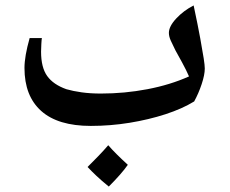

<svg xmlns="http://www.w3.org/2000/svg" viewBox="-20 -463 846 706"><path d="M314 0Q193 0 131.5 -55Q70 -110 70 -213Q70 -256 89 -323H134Q133 -319 132 -301Q131 -283 131 -273Q131 -215 153.5 -183.5Q176 -152 224 -135Q248 -128 280 -123.5Q312 -119 351 -119Q438 -119 522 -135Q606 -151 675 -182Q665 -205 649.5 -233.5Q634 -262 625 -278Q615 -298 608 -313.5Q601 -329 601 -342Q601 -366 628 -395Q655 -424 692 -443Q708 -368 716.5 -321Q725 -274 729 -248.5Q733 -223 733 -211Q733 -188 721.5 -153.5Q710 -119 694 -90Q650 -63 588.5 -43Q527 -23 456.5 -11.5Q386 0 314 0ZM380 223Q353 201 334 183Q315 165 302 151Q322 131 341 111.5Q360 92 378 71Q404 101 450 143Q439 159 421 179.5Q403 200 380 223Z"/></svg>

Font: Noto Naskh Arabic
Style: Bold
Weight: 700
Designer: Monotype Design Team, David Williams, Mohamad Dakak and Nizar Qandah
Foundry: Monotype Imaging Inc.
Version: Version 2.016